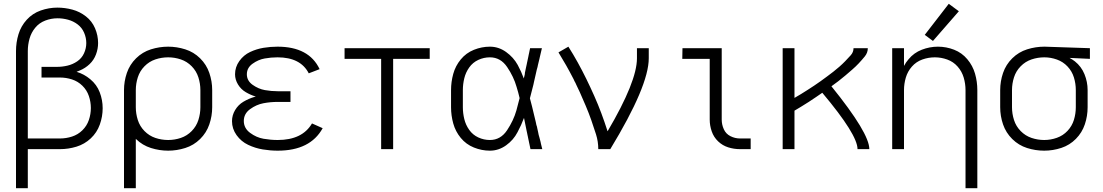

<svg xmlns="http://www.w3.org/2000/svg" viewBox="-20 -783 5790 1008"><path d="M64 205V-515Q64 -560 77 -603Q90 -646 120.5 -679.5Q151 -713 194 -728Q237 -743 281 -743Q321 -743 360 -732.5Q399 -722 431 -697Q463 -672 479 -634.5Q495 -597 495 -557Q495 -527 484 -497.5Q473 -468 450.5 -446.5Q428 -425 399 -413Q391 -409 382 -406Q422 -394 454 -367Q488 -339 503.5 -298.5Q519 -258 519 -215Q519 -171 504 -129Q489 -87 456.5 -56.5Q424 -26 381.5 -13Q339 0 295 0H126V205ZM126 -56H295Q327 -56 358 -66Q389 -76 412.5 -99Q436 -122 446.5 -153Q457 -184 457 -216Q457 -248 446.5 -279Q436 -310 412.5 -333Q389 -356 358 -366Q327 -376 295 -376H198V-432H280Q307 -432 334.5 -438.5Q362 -445 385.5 -461Q409 -477 421 -503Q433 -529 433 -557Q433 -585 421.5 -611.5Q410 -638 387.5 -655Q365 -672 337.5 -679.5Q310 -687 282 -687Q249 -687 217.5 -675Q186 -663 165 -637.5Q144 -612 135 -580Q126 -548 126 -515Z M631 205V-310Q631 -356 646 -400Q661 -444 694.5 -477Q728 -510 772.5 -524Q817 -538 863 -538Q908 -538 952.5 -524Q997 -510 1030.5 -477Q1064 -444 1079 -400Q1094 -356 1094 -310V-220Q1094 -174 1079 -130Q1064 -86 1030.5 -53Q997 -20 952.5 -6Q908 8 863 8Q817 8 772.5 -6Q728 -20 694 -53L693 -54V205ZM863 -48Q897 -48 929.5 -59Q962 -70 986.5 -95Q1011 -120 1021.5 -153Q1032 -186 1032 -220V-310Q1032 -344 1021.5 -377Q1011 -410 986.5 -435Q962 -460 929.5 -471Q897 -482 863 -482Q828 -482 795.5 -471Q763 -460 738.5 -435Q714 -410 703.5 -377Q693 -344 693 -310V-220Q693 -186 703.5 -153Q714 -120 738.5 -95Q763 -70 795.5 -59Q828 -48 863 -48ZM631 -215V-219Z M1438 8Q1399 8 1359.5 1.5Q1320 -5 1283 -22.5Q1246 -40 1222 -73.5Q1198 -107 1198 -147Q1198 -178 1214.5 -205.5Q1231 -233 1258 -249Q1285 -265 1315 -274L1323 -276Q1296 -284 1270.5 -299Q1245 -314 1229.5 -339.5Q1214 -365 1214 -393Q1214 -431 1236.5 -462.5Q1259 -494 1293 -510Q1327 -526 1363.5 -532Q1400 -538 1437 -538Q1602 -538 1658 -420L1601 -398Q1558 -482 1437 -482Q1403 -482 1369.5 -476Q1336 -470 1306 -448.5Q1276 -427 1276 -393Q1276 -359 1306.5 -337.5Q1337 -316 1370.5 -310Q1404 -304 1438 -304H1505V-248H1438Q1400 -248 1363 -241Q1326 -234 1293 -210Q1260 -186 1260 -148Q1260 -110 1293 -85.5Q1326 -61 1363.5 -54.5Q1401 -48 1438 -48Q1567 -48 1618 -135L1674 -110Q1609 8 1438 8Z M1981 0V-474H1789V-530H2236V-474H2044V0Z M2552 8Q2509 8 2468 -8.5Q2427 -25 2399 -59Q2371 -93 2359.5 -135Q2348 -177 2348 -220V-310Q2348 -353 2359.5 -395Q2371 -437 2399 -471Q2427 -505 2468 -521.5Q2509 -538 2552 -538Q2598 -538 2637 -510Q2676 -482 2698 -442Q2717 -407 2730 -371L2735 -392L2736 -402L2740 -421L2743 -435L2745 -444L2747 -454L2749 -463L2750 -468L2753 -482L2754 -487L2756 -497L2758 -506L2760 -516L2763 -530H2825Q2819 -507 2814 -483L2812 -474Q2808 -457 2804 -441L2802 -431L2798 -417L2796 -408Q2789 -379 2783 -351L2782 -346L2780 -337Q2771 -302 2762 -267Q2774 -223 2784 -179L2792 -146L2794 -137L2796 -127L2799 -118L2801 -108L2803 -99L2805 -90L2808 -75L2812 -61L2818 -38L2820 -28L2827 0H2765L2764 -5L2762 -14L2760 -24L2758 -33L2756 -43L2754 -52L2753 -57L2751 -67L2749 -76L2747 -86L2745 -95L2742 -110Q2737 -137 2731 -164Q2717 -126 2697 -89Q2676 -48 2637 -20Q2598 8 2552 8ZM2552 -48Q2608 -48 2642 -99Q2676 -150 2691 -203Q2700 -235 2708 -268Q2701 -298 2692 -327Q2677 -380 2642.5 -431Q2608 -482 2552 -482Q2520 -482 2491 -468.5Q2462 -455 2443.5 -429Q2425 -403 2417.5 -372Q2410 -341 2410 -310V-220Q2410 -189 2417.5 -158Q2425 -127 2443.5 -101Q2462 -75 2491 -61.5Q2520 -48 2552 -48Z M3121 0Q3121 -40 3109 -78Q3097 -116 3084 -153Q3071 -190 3055.5 -226.5Q3040 -263 3024 -299Q3015 -319 3005 -339L3001 -348L2996 -357L2992 -366L2990 -370Q2972 -405 2952.5 -439.5Q2933 -474 2912 -508L2964 -538Q2990 -497 3013.5 -454.5Q3037 -412 3058.5 -368Q3080 -324 3100 -279Q3120 -234 3137 -188.5Q3154 -143 3169 -96L3170 -94Q3324 -355 3324 -477V-530H3386V-477Q3386 -332 3184 0Z M3865 0Q3833 0 3803 -9.5Q3773 -19 3750 -41Q3727 -63 3716.5 -93.5Q3706 -124 3706 -155V-474H3562L3563 -530H3769V-155Q3769 -129 3780 -104.5Q3791 -80 3815 -68Q3839 -56 3865 -56H3921V0Z M4089 0V-530H4151V-269Q4168 -279 4185 -289L4220 -311Q4237 -322 4254.5 -333.5Q4272 -345 4288.5 -357Q4305 -369 4322 -381.5Q4339 -394 4355 -406.5Q4371 -419 4387 -433Q4403 -447 4417 -461.5Q4431 -476 4446 -492.5Q4461 -509 4461 -530H4536Q4536 -506 4520 -486.5Q4504 -467 4488 -450Q4472 -433 4454 -417.5Q4436 -402 4418 -386.5Q4400 -371 4381.5 -357Q4363 -343 4345 -330Q4544 -84 4544 0H4482Q4482 -76 4297 -296Q4281 -285 4265 -274Q4246 -261 4226 -248L4186 -223Q4168 -213 4151 -202V0Z M5049 205V-310Q5049 -343 5039.5 -375.5Q5030 -408 5007.5 -433.5Q4985 -459 4953 -470.5Q4921 -482 4888 -482Q4854 -482 4822 -470.5Q4790 -459 4767.5 -433.5Q4745 -408 4735.5 -375.5Q4726 -343 4726 -310V0H4664V-530H4726V-437Q4736 -456 4750 -472Q4778 -506 4819.5 -522Q4861 -538 4904 -538Q4948 -538 4989 -522Q5030 -506 5058.5 -472Q5087 -438 5099 -396Q5111 -354 5111 -310V205ZM4878 -568 4835 -600 4961 -763 5014 -724Z M5462 8Q5416 8 5372 -6Q5328 -20 5294.5 -53Q5261 -86 5246 -130Q5231 -174 5231 -220V-310Q5231 -356 5246 -400Q5261 -444 5294.5 -477Q5328 -510 5372.5 -524Q5417 -538 5463 -538H5464L5702 -530V-474L5595 -479Q5610 -471 5623 -461Q5657 -434 5673.5 -393.5Q5690 -353 5690 -310V-220Q5690 -174 5675.5 -130.5Q5661 -87 5628.5 -54Q5596 -21 5552 -6.5Q5508 8 5462 8ZM5462 -48Q5496 -48 5528.5 -59.5Q5561 -71 5584.5 -96Q5608 -121 5618 -153.5Q5628 -186 5628 -220V-310Q5628 -344 5618 -376.5Q5608 -409 5584.5 -434Q5561 -459 5528.5 -470.5Q5496 -482 5463 -482Q5428 -482 5395.5 -471Q5363 -460 5338.5 -435Q5314 -410 5303.5 -377Q5293 -344 5293 -310V-220Q5293 -186 5303.5 -153Q5314 -120 5338.5 -95Q5363 -70 5395.5 -59Q5428 -48 5462 -48Z"/></svg>

Font: Jozsika Light
Style: Regular
Weight: 300
Monospace: yes
Designer: Belleve Invis
Foundry: Belleve Invis
Version: 2.1.0